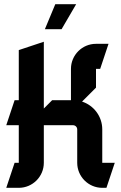

<svg xmlns="http://www.w3.org/2000/svg" viewBox="-20 -880 580 920"><path d="M245 -860 195 -740H275L345 -860ZM440 -460V-550H460L500 -670H440C373.8 -670 320 -616.2 320 -550V-400H230L190 -360V-680L70 -640V-400H50L10 -280H70V-100H50L10 20H70C136.2 20 190 -33.8 190 -100V-280H330C341 -280 350 -271 350 -260V-100C350 -33.8 403.8 20 470 20H490L530 -100H470V-260C470 -322.2 429.4 -375 373.2 -393.2Z"/></svg>

Font: Abibas
Style: Medium
Weight: 500
Version: Version 0.3